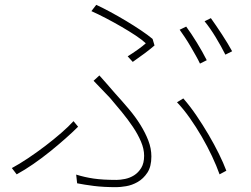

<svg xmlns="http://www.w3.org/2000/svg" viewBox="-20 -759 1040 794"><path d="M508 -526 529 -503Q555 -521 579 -539Q603 -557 619 -571L611 -598Q592 -614 563 -633.5Q534 -653 501.5 -672.5Q469 -692 436.5 -709.5Q404 -727 378 -739L358 -713Q387 -700 419.5 -683Q452 -666 483 -648Q514 -630 540.5 -612.5Q567 -595 583 -580Q571 -569 550 -554Q529 -539 508 -526ZM852 -684 826 -671Q849 -643 872 -605Q895 -567 912 -533L940 -547Q932 -562 921 -580Q910 -598 898 -616.5Q886 -635 874 -652.5Q862 -670 852 -684ZM750 -649 723 -636Q733 -622 745 -604Q757 -586 768 -567Q779 -548 789.5 -529.5Q800 -511 807 -496L835 -510Q818 -544 794 -583Q770 -622 750 -649ZM295 -37 299 -1Q329 5 368.5 10Q408 15 462 15Q477 15 501.5 11Q526 7 549.5 -6.5Q573 -20 589.5 -45Q606 -70 606 -112Q606 -145 593.5 -177.5Q581 -210 560.5 -243Q540 -276 512.5 -308.5Q485 -341 455 -374Q439 -392 422 -412Q405 -432 391 -447L367 -425L435 -354Q459 -326 484 -295.5Q509 -265 529.5 -234.5Q550 -204 563 -173.5Q576 -143 576 -115Q576 -84 564 -64.5Q552 -45 534.5 -34Q517 -23 497 -19Q477 -15 462 -15Q405 -15 367.5 -20.5Q330 -26 295 -37ZM888 -38 916 -53Q904 -85 885 -123.5Q866 -162 842.5 -202Q819 -242 792.5 -281Q766 -320 738 -352L712 -336Q738 -309 764.5 -271.5Q791 -234 814.5 -193.5Q838 -153 857 -112.5Q876 -72 888 -38ZM303 -235 284 -258Q264 -236 233 -209Q202 -182 166.5 -155Q131 -128 95 -104Q59 -80 29 -64L49 -38Q82 -56 117.5 -80.5Q153 -105 186.5 -132Q220 -159 250.5 -186Q281 -213 303 -235Z"/></svg>

Font: Spoqa Han Sans Neo Thin
Style: Regular
Weight: 100
Designer: [Spoqa Han Sans Neo] Dong-huui Kim  Younghwa Kang  Yujin Lee  [Noto Sans] Ryoko NISHIZUKA  (kana & ideographs); Paul D. 
Foundry: Spoqa (http://www.spoqa-han-sans.com)
Version: Version 1.100;hotconv 1.0.109;makeotfexe 2.5.65596